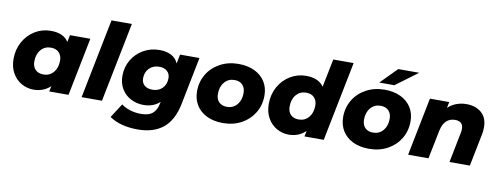

<svg xmlns="http://www.w3.org/2000/svg" viewBox="-73 -1160 4583 1764"><g transform="rotate(10 2218.5 -278.0)"><path d="M688 -542 580 0H400L411 -51Q346 9 254 9Q194 9 141.5 -20.5Q89 -50 57 -106Q25 -162 25 -238Q25 -326 64.5 -397.5Q104 -469 171.5 -510Q239 -551 319 -551Q437 -551 485 -477L498 -542ZM449 -295Q449 -343 421.5 -371Q394 -399 346 -399Q289 -399 253 -357Q217 -315 217 -247Q217 -199 244.5 -171.5Q272 -144 320 -144Q377 -144 413 -186Q449 -228 449 -295Z M850 -742H1040L892 0H702Z M1706 -542 1618 -100Q1587 57 1497 130Q1407 203 1260 203Q1096 203 996 133L1081 1Q1114 27 1163 42Q1212 57 1265 57Q1336 57 1372.5 26.5Q1409 -4 1421 -65L1425 -83Q1364 -28 1274 -28Q1209 -28 1155 -56Q1101 -84 1069 -136.5Q1037 -189 1037 -259Q1037 -339 1076 -406Q1115 -473 1183 -512Q1251 -551 1334 -551Q1396 -551 1441.5 -528Q1487 -505 1508 -456L1525 -542ZM1458 -310Q1458 -350 1431 -374.5Q1404 -399 1357 -399Q1300 -399 1264 -362.5Q1228 -326 1228 -268Q1228 -228 1255 -204Q1282 -180 1330 -180Q1387 -180 1422.5 -216Q1458 -252 1458 -310Z M1737 -238Q1737 -327 1780 -398Q1823 -469 1899 -510Q1975 -551 2070 -551Q2156 -551 2220 -520.5Q2284 -490 2319 -434.5Q2354 -379 2354 -305Q2354 -216 2311 -144.5Q2268 -73 2192.5 -32Q2117 9 2021 9Q1935 9 1871 -21.5Q1807 -52 1772 -108Q1737 -164 1737 -238ZM2161 -295Q2161 -343 2134 -371Q2107 -399 2059 -399Q2002 -399 1966 -357Q1930 -315 1930 -247Q1930 -199 1957 -171.5Q1984 -144 2032 -144Q2089 -144 2125 -186Q2161 -228 2161 -295Z M3109 -742 2961 0H2781L2792 -53Q2727 9 2635 9Q2575 9 2522.5 -20.5Q2470 -50 2438 -106Q2406 -162 2406 -238Q2406 -326 2445.5 -397.5Q2485 -469 2553 -510Q2621 -551 2701 -551Q2817 -551 2866 -479L2919 -742ZM2830 -295Q2830 -343 2803 -371Q2776 -399 2728 -399Q2671 -399 2635 -357Q2599 -315 2599 -247Q2599 -199 2626 -171.5Q2653 -144 2701 -144Q2758 -144 2794 -186Q2830 -228 2830 -295Z M3100 -238Q3100 -327 3143 -398Q3186 -469 3262 -510Q3338 -551 3433 -551Q3519 -551 3583 -520.5Q3647 -490 3682 -434.5Q3717 -379 3717 -305Q3717 -216 3674 -144.5Q3631 -73 3555.5 -32Q3480 9 3384 9Q3298 9 3234 -21.5Q3170 -52 3135 -108Q3100 -164 3100 -238ZM3524 -295Q3524 -343 3497 -371Q3470 -399 3422 -399Q3365 -399 3329 -357Q3293 -315 3293 -247Q3293 -199 3320 -171.5Q3347 -144 3395 -144Q3452 -144 3488 -186Q3524 -228 3524 -295ZM3522 -759H3718L3513 -607H3372Z M4391 -367Q4391 -334 4384 -300L4324 0H4134L4190 -282Q4194 -299 4194 -318Q4194 -390 4119 -390Q4069 -390 4037 -359.5Q4005 -329 3992 -268L3938 0H3748L3856 -542H4036L4025 -486Q4060 -519 4104 -535Q4148 -551 4195 -551Q4284 -551 4337.5 -503.5Q4391 -456 4391 -367Z"/></g></svg>

Font: Idrija
Style: Italic
Weight: 800
Italic angle: -11.3°
Designer: Julieta Ulanovsky
Foundry: Julieta Ulanovsky
Version: Version 7.200